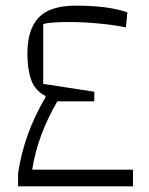

<svg xmlns="http://www.w3.org/2000/svg" viewBox="-20 -660 526 680"><path d="M451 -59V0H44V-46Q65 -187 141 -315V-320Q104 -339 90.5 -377Q77 -415 77 -470Q77 -556 117 -598Q157 -640 249 -640Q365 -640 431 -616L426 -563Q382 -572 327.5 -577Q273 -582 226 -582Q158 -582 133 -575V-363L314 -335V-301H183Q113 -181 94 -59Z"/></svg>

Font: Changa ExtraLight
Style: Regular
Weight: 275
Designer: Eduardo Rodriguez Tunni
Foundry: Eduardo Rodriguez Tunni
Version: Version 2.002; ttfautohint (v1.5) -l 8 -r 50 -G 200 -x 14 -H